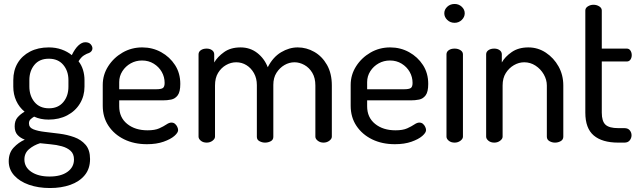

<svg xmlns="http://www.w3.org/2000/svg" viewBox="-20 -719 3223 968"><path d="M232 229Q173 229 126 212.5Q79 196 51.5 165.5Q24 135 24 94Q24 52 48.5 25.5Q73 -1 105 -15Q83 -23 68.5 -38.5Q54 -54 54 -82Q54 -110 68 -126.5Q82 -143 104 -156Q77 -178 62 -210.5Q47 -243 47 -282V-315Q47 -364 69 -401Q91 -438 131.5 -459Q172 -480 226 -480Q261 -480 290.5 -469.5Q320 -459 342 -441Q358 -474 375.5 -490Q393 -506 410 -506Q428 -506 437 -496Q446 -486 446 -475Q446 -467 441 -461Q436 -455 429 -452Q418 -449 403.5 -440Q389 -431 376 -410Q391 -391 398.5 -366.5Q406 -342 406 -315V-282Q406 -235 383 -197Q360 -159 319 -137.5Q278 -116 225 -116Q184 -116 152 -131Q142 -125 134 -117.5Q126 -110 126 -97Q126 -76 148.5 -67Q171 -58 206 -54Q241 -50 280 -45Q319 -40 354 -27.5Q389 -15 411.5 11Q434 37 434 83Q434 132 407 164.5Q380 197 334.5 213Q289 229 232 229ZM230 171Q287 171 320 147.5Q353 124 353 85Q353 57 336 41.5Q319 26 292 18.5Q265 11 235.5 8.5Q206 6 182 3Q150 13 126.5 33Q103 53 103 85Q103 124 138 147.5Q173 171 230 171ZM227 -173Q273 -173 299 -204Q325 -235 325 -282V-315Q325 -361 299 -392Q273 -423 226 -423Q179 -423 153.5 -392Q128 -361 128 -315V-283Q128 -236 154 -204.5Q180 -173 227 -173Z M721 8Q656 8 606 -16.5Q556 -41 527 -84.5Q498 -128 498 -186V-291Q498 -342 525.5 -385Q553 -428 598 -454Q643 -480 697 -480Q749 -480 792.5 -456Q836 -432 862.5 -391Q889 -350 889 -296Q889 -256 876 -238.5Q863 -221 843 -217Q823 -213 801 -213H581V-183Q581 -127 621 -94.5Q661 -62 724 -62Q761 -62 783 -72Q805 -82 819 -91.5Q833 -101 844 -101Q855 -101 862.5 -94.5Q870 -88 874 -79Q878 -70 878 -63Q878 -50 859 -33.5Q840 -17 804.5 -4.5Q769 8 721 8ZM581 -269H766Q793 -269 801.5 -275.5Q810 -282 810 -301Q810 -331 795.5 -356.5Q781 -382 755 -398Q729 -414 696 -414Q665 -414 639 -399.5Q613 -385 597 -360Q581 -335 581 -305Z M1022 0Q1004 0 992.5 -9.5Q981 -19 981 -30V-445Q981 -458 992.5 -466Q1004 -474 1022 -474Q1038 -474 1049 -466Q1060 -458 1060 -445V-404Q1077 -433 1110 -456.5Q1143 -480 1193 -480Q1241 -480 1277 -452Q1313 -424 1330 -380Q1356 -431 1397 -455.5Q1438 -480 1481 -480Q1525 -480 1564.5 -457.5Q1604 -435 1628.5 -392Q1653 -349 1653 -288V-30Q1653 -19 1640.5 -9.5Q1628 0 1611 0Q1594 0 1582 -9.5Q1570 -19 1570 -30V-288Q1570 -326 1554.5 -352Q1539 -378 1514.5 -391.5Q1490 -405 1465 -405Q1438 -405 1414 -391Q1390 -377 1374 -352Q1358 -327 1358 -291V-29Q1358 -14 1345 -7Q1332 0 1316 0Q1302 0 1288.5 -7Q1275 -14 1275 -29V-290Q1275 -324 1260.5 -350Q1246 -376 1222.5 -390.5Q1199 -405 1171 -405Q1144 -405 1119.5 -391Q1095 -377 1079.5 -351.5Q1064 -326 1064 -288V-30Q1064 -19 1051.5 -9.5Q1039 0 1022 0Z M1971 8Q1906 8 1856 -16.5Q1806 -41 1777 -84.5Q1748 -128 1748 -186V-291Q1748 -342 1775.5 -385Q1803 -428 1848 -454Q1893 -480 1947 -480Q1999 -480 2042.5 -456Q2086 -432 2112.5 -391Q2139 -350 2139 -296Q2139 -256 2126 -238.5Q2113 -221 2093 -217Q2073 -213 2051 -213H1831V-183Q1831 -127 1871 -94.5Q1911 -62 1974 -62Q2011 -62 2033 -72Q2055 -82 2069 -91.5Q2083 -101 2094 -101Q2105 -101 2112.5 -94.5Q2120 -88 2124 -79Q2128 -70 2128 -63Q2128 -50 2109 -33.5Q2090 -17 2054.5 -4.5Q2019 8 1971 8ZM1831 -269H2016Q2043 -269 2051.5 -275.5Q2060 -282 2060 -301Q2060 -331 2045.5 -356.5Q2031 -382 2005 -398Q1979 -414 1946 -414Q1915 -414 1889 -399.5Q1863 -385 1847 -360Q1831 -335 1831 -305Z M2272 0Q2254 0 2242.5 -9.5Q2231 -19 2231 -30V-445Q2231 -458 2242.5 -466Q2254 -474 2272 -474Q2289 -474 2301.5 -466Q2314 -458 2314 -445V-30Q2314 -19 2301.5 -9.5Q2289 0 2272 0ZM2272 -604Q2250 -604 2235 -618.5Q2220 -633 2220 -652Q2220 -671 2235 -685Q2250 -699 2272 -699Q2293 -699 2308 -685Q2323 -671 2323 -652Q2323 -633 2308 -618.5Q2293 -604 2272 -604Z M2472 0Q2454 0 2442.5 -9.5Q2431 -19 2431 -30V-445Q2431 -458 2442.5 -466Q2454 -474 2472 -474Q2488 -474 2499 -466Q2510 -458 2510 -445V-404Q2526 -433 2560 -456.5Q2594 -480 2644 -480Q2692 -480 2732 -453.5Q2772 -427 2796 -384Q2820 -341 2820 -288V-30Q2820 -15 2807 -7.5Q2794 0 2778 0Q2763 0 2750 -7.5Q2737 -15 2737 -30V-288Q2737 -317 2721.5 -344Q2706 -371 2680 -388Q2654 -405 2623 -405Q2596 -405 2571 -390.5Q2546 -376 2530 -350.5Q2514 -325 2514 -288V-30Q2514 -19 2501.5 -9.5Q2489 0 2472 0Z M3097 0Q3016 0 2973.5 -36Q2931 -72 2931 -151V-666Q2931 -679 2944 -687Q2957 -695 2972 -695Q2988 -695 3001 -687Q3014 -679 3014 -666V-474H3140Q3152 -474 3158.5 -464Q3165 -454 3165 -441Q3165 -428 3158.5 -418.5Q3152 -409 3140 -409H3014V-151Q3014 -108 3032.5 -90.5Q3051 -73 3097 -73H3128Q3146 -73 3155 -62Q3164 -51 3164 -37Q3164 -23 3155 -11.5Q3146 0 3128 0Z"/></svg>

Font: Dosis Medium
Style: Regular
Weight: 500
Designer: EdgarTolentino, PabloImpallari, IginoMarini
Foundry: EdgarTolentino, PabloImpallari, IginoMarini
Version: Version 3.001; ttfautohint (v1.8.2)